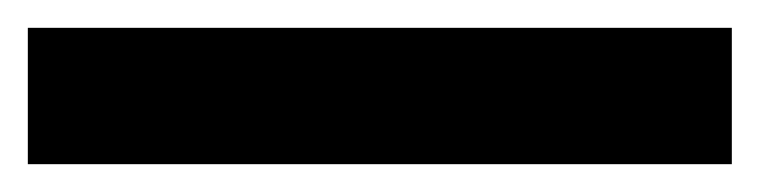

<svg xmlns="http://www.w3.org/2000/svg" viewBox="-23 -878 546 138"><path d="M503 -760H-3V-858H503Z"/></svg>

Font: Noto Sans Thaana
Style: Regular
Weight: 400
Designer: Monotype Design Team
Foundry: Monotype Imaging Inc.
Version: Version 2.001